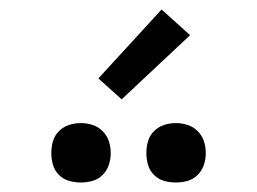

<svg xmlns="http://www.w3.org/2000/svg" viewBox="-20 -992 540 404"><path d="M350 -608Q337 -608 325 -611.5Q313 -615 304 -624Q295 -633 291.5 -645Q288 -657 288 -670Q288 -683 291.5 -695Q295 -707 304 -716Q313 -725 325 -729Q337 -733 350 -733Q363 -733 375 -729Q387 -725 396 -716Q405 -707 409 -695Q413 -683 413 -670Q413 -657 409 -645Q405 -633 396 -624Q387 -615 375 -611.5Q363 -608 350 -608ZM150 -608Q137 -608 125 -611.5Q113 -615 104 -624Q95 -633 91.5 -645Q88 -657 88 -670Q88 -683 91.5 -695Q95 -707 104 -716Q113 -725 125 -729Q137 -733 150 -733Q163 -733 175 -729Q187 -725 196 -716Q205 -707 209 -695Q213 -683 213 -670Q213 -657 209 -645Q205 -633 196 -624Q187 -615 175 -611.5Q163 -608 150 -608ZM236 -783 187 -827 320 -972 380 -918Z"/></svg>

Font: Iosevka Slab
Style: Regular
Weight: 400
Monospace: yes
Designer: Belleve Invis
Foundry: Belleve Invis
Version: Version 11.2.4; ttfautohint (v1.8.3)